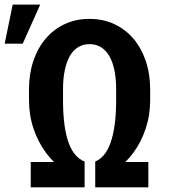

<svg xmlns="http://www.w3.org/2000/svg" viewBox="-63 -801 721 821"><path d="M433.6 -372.6V-418.9Q433.6 -466.3 425.8 -502.7Q418 -539.1 403.1 -563.5Q388.2 -587.9 367.2 -600.1Q346.2 -612.3 319.3 -612.3Q293.5 -612.3 272.5 -600.1Q251.5 -587.9 236.8 -563.5Q222.2 -539.1 214.4 -502.7Q206.5 -466.3 206.5 -418.9V-372.6Q206.5 -312 212.9 -266.1Q219.2 -220.2 231.2 -188.5Q243.2 -156.7 260.5 -137.5Q277.8 -118.2 298.8 -110.4V-40Q252.4 -45.9 210 -74Q167.5 -102.1 133.8 -147.5Q100.1 -192.9 80.6 -250.2Q61 -307.6 61 -372.6V-418Q61 -484.9 79.6 -540.3Q98.1 -595.7 132.6 -636Q167 -676.3 214.4 -698.2Q261.7 -720.2 319.3 -720.2Q377.4 -720.2 425 -698.2Q472.7 -676.3 507.1 -636Q541.5 -595.7 560.3 -540.3Q579.1 -484.9 579.1 -418V-372.6Q579.1 -308.1 559.8 -250.5Q540.5 -192.9 507.1 -147.7Q473.6 -102.5 431.6 -74.5Q389.6 -46.4 344.2 -40V-110.4Q364.7 -118.7 381.1 -137.9Q397.5 -157.2 409.2 -189.2Q420.9 -221.2 427.2 -266.8Q433.6 -312.5 433.6 -372.6ZM344.2 0V-108.4H571.3V0ZM68.4 0V-108.4H298.8V0ZM-43 -614.3 -8.8 -781.2H108.9L34.2 -614.3Z"/></svg>

Font: Roboto SemiCondensed SemiBold
Style: Regular
Weight: 600
Width: 4
Designer: Christian Robertson
Foundry: Google
Version: Version 3.009; 2024